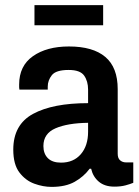

<svg xmlns="http://www.w3.org/2000/svg" viewBox="-20 -720 546 752"><path d="M115 -621V-700H384V-621ZM182 12Q149 12 114.5 -0.5Q80 -13 56 -44.5Q32 -76 32 -134Q32 -232 109.5 -274Q187 -316 325 -316V-369Q325 -402 309.5 -424Q294 -446 249 -446Q199 -446 183 -425.5Q167 -405 167 -381V-369H56Q55 -373 55 -378Q55 -383 55 -389Q55 -462 109 -500Q163 -538 250 -538Q344 -538 392.5 -497Q441 -456 441 -371V-118Q441 -100 450.5 -92Q460 -84 473 -84H502V-4Q490 1 471.5 6Q453 11 428 11Q390 11 367 -8.5Q344 -28 337 -59H331Q308 -28 272.5 -8Q237 12 182 12ZM219 -83Q268 -83 296.5 -116Q325 -149 325 -204V-239Q245 -238 197.5 -217.5Q150 -197 150 -148Q150 -118 167.5 -100.5Q185 -83 219 -83Z"/></svg>

Font: Archivo SemiCondensed SemiBold
Style: Regular
Weight: 600
Width: 4
Designer: Hector Gatti
Foundry: Omnibus-Type
Version: Version 2.001; ttfautohint (v1.8.3)